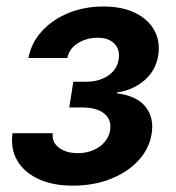

<svg xmlns="http://www.w3.org/2000/svg" viewBox="-20 -570 548 597"><path d="M206.5 7.3Q142.6 7.3 97.9 -14.2Q53.2 -35.6 32.7 -72.3Q12.2 -108.9 19 -155.8H144Q140.6 -128.4 162.8 -111.1Q185.1 -93.8 222.2 -93.8Q248.5 -93.8 270 -103Q291.5 -112.3 305.2 -128.2Q318.8 -144 322.3 -164.1Q327.6 -197.8 304.2 -216.8Q280.8 -235.8 235.8 -235.8H195.3L208 -315.9H248.5Q288.6 -315.9 316.4 -335Q344.2 -354 349.1 -386.2Q353.5 -415.5 335.9 -434.1Q318.4 -452.6 283.7 -452.6Q249 -452.6 221.9 -435.5Q194.8 -418.5 189.5 -389.6H68.4Q77.1 -436.5 109.9 -472.7Q142.6 -508.8 192.4 -529.3Q242.2 -549.8 301.3 -549.8Q359.9 -549.8 400.6 -529.8Q441.4 -509.8 460.2 -475.1Q479 -440.4 471.7 -396Q463.4 -348.6 427.5 -318.8Q391.6 -289.1 344.2 -282.7L343.8 -279.8Q405.8 -272 432.9 -237.5Q460 -203.1 451.2 -152.3Q443.4 -106 409.4 -69.8Q375.5 -33.7 323 -13.2Q270.5 7.3 206.5 7.3Z"/></svg>

Font: Inter 16pt SemiBold
Style: Italic
Weight: 600
Italic angle: -9.3988°
Version: Version 4.001;git-66647c0bb